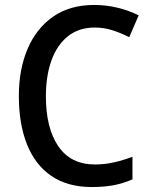

<svg xmlns="http://www.w3.org/2000/svg" viewBox="-20 -744 608 774"><path d="M362 -633Q298 -633 254 -598Q210 -563 187.5 -500.5Q165 -438 165 -356Q165 -228 215 -154.5Q265 -81 363 -81Q402 -81 439.5 -89.5Q477 -98 514 -112V-21Q478 -5 439 2.5Q400 10 350 10Q253 10 187.5 -34.5Q122 -79 89 -161.5Q56 -244 56 -357Q56 -464 91 -546.5Q126 -629 193.5 -676.5Q261 -724 360 -724Q408 -724 453.5 -713Q499 -702 539 -682L501 -594Q470 -610 435 -621.5Q400 -633 362 -633Z"/></svg>

Font: Noto Sans Telugu SemiCondensed Medium
Style: Regular
Weight: 500
Width: 4
Designer: Jelle Bosma - Monotype Design Team
Foundry: Monotype Imaging Inc.
Version: Version 2.005; ttfautohint (v1.8.4.7-5d5b)